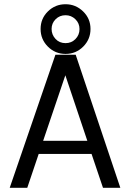

<svg xmlns="http://www.w3.org/2000/svg" viewBox="-20 -888 615 908"><path d="M290 -868Q338 -868 373 -834Q408 -800 408 -751Q408 -702 373.5 -667.5Q339 -633 290 -633Q241 -633 206.5 -667.5Q172 -702 172 -751Q172 -800 206.5 -834Q241 -868 290 -868ZM290 -684Q318 -684 337 -703.5Q356 -723 356 -750.5Q356 -778 336.5 -797Q317 -816 290 -816Q262 -816 243 -797Q224 -778 224 -751Q224 -724 242.5 -704Q261 -684 290 -684ZM26 0 242 -629H338L549 0H467L413 -160H163L109 0ZM184 -222H393L289 -532Z"/></svg>

Font: Karmilla
Style: Regular
Weight: 400
Designer: Jonathan Pinhorn
Version: Version 1.000